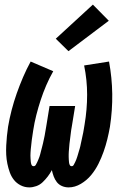

<svg xmlns="http://www.w3.org/2000/svg" viewBox="-20 -805 540 833"><path d="M107 8Q87 8 69.5 -1Q52 -10 40.5 -24.5Q29 -39 22.5 -57Q16 -75 12 -94.5Q8 -114 7 -133.5Q6 -153 7 -173.5Q8 -194 10 -214.5Q12 -235 15 -255Q21 -291 30.5 -327.5Q40 -364 52.5 -399.5Q65 -435 80 -470Q95 -505 113 -538L211 -496Q194 -466 180.5 -434.5Q167 -403 156.5 -371Q146 -339 137.5 -305.5Q129 -272 124 -239Q123 -232 122 -225.5Q121 -219 120 -212Q119 -205 118 -198.5Q117 -192 116.5 -185Q116 -178 115 -171Q114 -164 113.5 -157.5Q113 -151 112.5 -144Q112 -137 112 -130.5Q112 -124 112.5 -117.5Q113 -111 113.5 -104Q114 -97 116.5 -90.5Q119 -84 126 -84Q132 -84 135.5 -90Q139 -96 141.5 -101.5Q144 -107 146.5 -113Q149 -119 151 -124.5Q153 -130 154.5 -136Q156 -142 157.5 -148Q159 -154 160.5 -159.5Q162 -165 163.5 -171Q165 -177 166.5 -183Q168 -189 169 -194.5Q170 -200 171.5 -206Q173 -212 174 -218Q175 -224 176 -230Q177 -236 178 -241.5Q179 -247 180 -253Q181 -259 182 -265L195 -345H306L293 -265Q292 -259 291 -253Q290 -247 289 -241.5Q288 -236 287.5 -230Q287 -224 286 -218Q285 -212 284.5 -206Q284 -200 283 -194Q282 -188 281.5 -182.5Q281 -177 280.5 -171Q280 -165 279.5 -159Q279 -153 278.5 -147Q278 -141 278 -135.5Q278 -130 278 -124Q278 -118 278.5 -112Q279 -106 279.5 -100.5Q280 -95 282.5 -89.5Q285 -84 291 -84Q297 -84 300 -90Q303 -96 306 -101.5Q309 -107 311 -113Q313 -119 315 -124.5Q317 -130 318.5 -136Q320 -142 322 -148Q324 -154 325.5 -159.5Q327 -165 328.5 -171Q330 -177 331 -183Q332 -189 333.5 -194.5Q335 -200 336 -206Q337 -212 338.5 -218Q340 -224 341 -229.5Q342 -235 343 -241Q344 -247 345 -253Q346 -259 347 -265Q358 -330 358 -394Q358 -458 345 -521L453 -538Q466 -468 467 -397.5Q468 -327 457 -255Q452 -227 445.5 -200.5Q439 -174 429.5 -147Q420 -120 407 -94Q394 -68 375.5 -45.5Q357 -23 331 -7.5Q305 8 278 8Q262 8 248.5 2Q235 -4 226.5 -15Q218 -26 213 -39.5Q208 -53 205 -67Q197 -52 187 -39Q177 -26 165 -14.5Q153 -3 137.5 2.5Q122 8 107 8ZM277 -583 222 -637 383 -785 452 -715Z"/></svg>

Font: Iosevka Slab Heavy
Style: Italic
Weight: 900
Italic angle: -9°
Monospace: yes
Designer: Belleve Invis
Foundry: Belleve Invis
Version: Version 11.1.0; ttfautohint (v1.8.3)